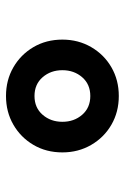

<svg xmlns="http://www.w3.org/2000/svg" viewBox="92 -842 416 640"><g transform="rotate(-90 300.0 -522.0)"><path d="M300 -334Q247 -334 204.5 -358.5Q162 -383 137 -426Q112 -469 112 -522Q112 -576 137 -618.5Q162 -661 204.5 -685.5Q247 -710 300 -710Q353 -710 395.5 -685.5Q438 -661 463 -618.5Q488 -576 488 -522Q488 -469 463 -426Q438 -383 395.5 -358.5Q353 -334 300 -334ZM300 -429Q339 -429 362.5 -456Q386 -483 386 -522Q386 -561 362.5 -588Q339 -615 300 -615Q261 -615 237.5 -588Q214 -561 214 -522Q214 -483 237.5 -456Q261 -429 300 -429Z"/></g></svg>

Font: Lilex Nerd Font
Style: Bold
Weight: 700
Designer: Mike Abbink, Paul van der Laan, Pieter van Rosmalen, Mikhael Khrustik
Foundry: Mikhael Khrustik
Version: Version 2.400; ttfautohint (v1.8.4.7-5d5b);Nerd Fonts 3.3.0